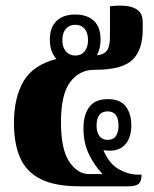

<svg xmlns="http://www.w3.org/2000/svg" viewBox="-20 -654 539 674"><path d="M260 0Q173 0 122.5 -25.5Q72 -51 50.5 -100.5Q29 -150 29 -222Q29 -311 62.5 -368.5Q96 -426 178 -447Q167 -459 161 -476Q155 -493 155 -515Q155 -558 178.5 -580.5Q202 -603 244 -603Q286 -603 309.5 -581Q333 -559 333 -515Q333 -483 320 -460Q344 -462 355 -476Q366 -490 366 -524V-632Q398 -636 424 -633Q450 -630 465.5 -617Q481 -604 481 -575V-551Q481 -478 444.5 -443.5Q408 -409 314 -409H311Q259 -409 226.5 -366Q194 -323 194 -225Q194 -130 223 -86.5Q252 -43 292 -43H340Q309 -76 291 -115Q273 -154 273 -203Q273 -251 293.5 -278.5Q314 -306 358 -306Q402 -306 421.5 -280.5Q441 -255 441 -214Q441 -172 421 -148.5Q401 -125 365 -125Q353 -125 343 -127Q363 -79 397 -60Q431 -41 464 -41H477Q477 -17 466.5 -8.5Q456 0 430 0ZM244 -459Q265 -459 277 -473.5Q289 -488 289 -513Q289 -539 277 -553Q265 -567 244 -567Q224 -567 211.5 -553Q199 -539 199 -513Q199 -488 211.5 -473.5Q224 -459 244 -459ZM358 -163Q378 -163 387 -176.5Q396 -190 396 -213Q396 -263 358 -263Q319 -263 319 -213Q319 -190 329 -176.5Q339 -163 358 -163Z"/></svg>

Font: Noto Serif Thai ExtraCondensed Black
Style: Regular
Weight: 900
Width: 2
Designer: Monotype Design Team
Foundry: Monotype Imaging Inc.
Version: Version 2.002; ttfautohint (v1.8.4.7-5d5b)